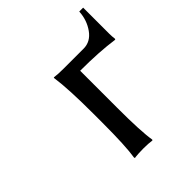

<svg xmlns="http://www.w3.org/2000/svg" viewBox="-161 -635 732 732"><g transform="rotate(-45 205.0 -269.5)"><path d="M408.2 -542V-399.9Q408.2 -387.7 410.2 -372.1L408.2 -369.1Q333 -379.9 230 -379.9V-180.2Q230 -51.3 238.8 0L236.8 2.9Q218.8 0 189.9 0Q176.8 0 165 0.7Q153.3 1.5 148.4 2L143.1 2.9L141.1 0Q149.9 -54.2 149.9 -180.2V-229Q149.9 -362.3 140.1 -430.2L141.1 -433.1Q158.7 -430.2 192.9 -430.2H298.8Q336.4 -430.2 360.6 -464.1Q384.8 -498 387.2 -542Z"/></g></svg>

Font: Linear Smooth
Style: Regular
Weight: 400
Designer: Philipp H. Poll, Flanker
Foundry: Philipp H. Poll, reworked by Flanker
Version: Version 1.061 | FøM Fix